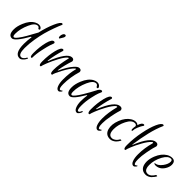

<svg xmlns="http://www.w3.org/2000/svg" viewBox="125 -1538 2573 2573"><g transform="rotate(45 1411.5 -251.0)"><path d="M67.2 0Q0 0 0 -103.2Q0 -163.2 30.4 -235.2Q72 -336 140 -372Q169.6 -388 193.6 -388Q217.6 -388 230.4 -379.6Q243.2 -371.2 247.2 -362.4L251.2 -353.6Q248.8 -340 236.8 -340Q224.8 -340 219.6 -353.2Q214.4 -366.4 195.2 -366.4Q143.2 -366.4 102.4 -274.4Q55.2 -170.4 55.2 -77.6Q55.2 -28.8 75.2 -28.8Q91.2 -28.8 122 -68.4Q152.8 -108 185.6 -164.8Q230.4 -243.2 264.8 -308Q293.6 -432.8 334.8 -526Q376 -619.2 403.2 -619.2Q416.8 -619.2 416.8 -605.6Q397.6 -564 371.6 -492Q345.6 -420 327.6 -354.8Q309.6 -289.6 294.8 -199.2Q280 -108.8 280 -28.8Q280 90.4 332 90.4Q352 90.4 369.2 73.2Q386.4 56 393.6 39.2Q397.6 30.4 408 34.4Q412 36 411.2 39.2Q406.4 49.6 399.2 63.2Q392 76.8 370.8 96.8Q349.6 116.8 328 116.8Q232.8 116.8 232.8 -62.4Q232.8 -125.6 244 -197.6H233.6Q120.8 0 67.2 0Z M410.4 -68Q410.4 -186.4 434.8 -279.2Q459.2 -372 496.8 -372Q515.2 -372 515.2 -352Q507.2 -331.2 495.2 -296.8Q483.2 -262.4 463.6 -172.4Q444 -82.4 444 -12Q444 -0.8 432 -0.8Q410.4 -0.8 410.4 -68ZM517.6 -447.2Q500.8 -447.2 500.8 -479.2Q500.8 -498.4 511.2 -519.6Q521.6 -540.8 540.8 -540.8Q556.8 -540.8 556.8 -522.4Q556.8 -504 527.2 -460.8Z M760 -97.6Q760 -196 796 -346.4Q798.4 -354.4 791.2 -353.6Q785.6 -352.8 780.8 -348.8Q745.6 -319.2 703.2 -239.2Q660.8 -159.2 635.2 -93.2Q609.6 -27.2 609.6 -16Q609.6 -6.4 597.6 -6.4Q573.6 -6.4 573.6 -69.6Q573.6 -189.6 597.6 -286Q621.6 -382.4 656 -382.4Q671.2 -382.4 671.2 -365.6Q634.4 -249.6 618.4 -127.2H625.6Q731.2 -391.2 820 -391.2Q858.4 -391.2 858.4 -353.6Q820.8 -241.6 804 -132.8H810.4Q836.8 -188.8 863.6 -234.8Q890.4 -280.8 926.4 -320.4Q962.4 -360 991.2 -360Q1029.6 -360 1029.6 -323.2Q988 -184.8 988 -53.6Q988 31.2 1013.6 31.2Q1022.4 31.2 1031.2 23.6Q1040 16 1043.2 16Q1054.4 16 1042.4 33.6Q1039.2 39.2 1028.4 48.8Q1017.6 58.4 1007.2 58.4Q976 58.4 958.8 14.8Q941.6 -28.8 941.6 -98.4Q941.6 -220.8 967.2 -313.6Q968.8 -319.2 963.2 -319.2Q958.4 -318.4 953.6 -314.4Q908 -275.2 852 -169.2Q796 -63.2 796 -44Q796 -34.4 783.2 -34.4Q760 -34.4 760 -97.6Z M1163.2 0Q1097.6 0 1097.6 -103.2Q1097.6 -164.8 1128 -238.4Q1170.4 -341.6 1239.2 -379.2Q1268.8 -395.2 1294.4 -395.2Q1320 -395.2 1334.8 -384Q1349.6 -372.8 1353.6 -361.6L1358.4 -351.2Q1356 -337.6 1344.8 -337.6Q1332 -337.6 1330 -343.6Q1328 -349.6 1325.6 -354Q1323.2 -358.4 1314.4 -366Q1305.6 -373.6 1294.4 -373.6Q1242.4 -373.6 1200 -280Q1152 -172 1152 -76.8Q1152 -28.8 1171.2 -28.8Q1186.4 -28.8 1214 -62.8Q1241.6 -96.8 1272 -148Q1324.8 -236 1357.6 -300.8Q1384.8 -358.4 1413.6 -358.4Q1428.8 -358.4 1428.8 -340Q1421.6 -324.8 1410.4 -296.8Q1399.2 -268.8 1380.8 -185.6Q1362.4 -102.4 1362.4 -20Q1362.4 62.4 1387.2 62.4Q1396.8 62.4 1404.8 54Q1412.8 45.6 1419.2 28.8Q1421.6 20 1430.4 20Q1433.6 20 1435.2 22.4Q1436.8 24.8 1435.2 30.4Q1433.6 36 1429.6 46Q1425.6 56 1412.4 72.8Q1399.2 89.6 1384.8 89.6Q1351.2 89.6 1333.2 45.6Q1315.2 1.6 1315.2 -58.4Q1315.2 -118.4 1324 -173.6H1316Q1214.4 0 1163.2 0Z M1540 -129.6Q1643.2 -384.8 1740.8 -384.8Q1781.6 -384.8 1781.6 -345.6Q1776 -327.2 1767.2 -297.2Q1758.4 -267.2 1743.6 -189.6Q1728.8 -112 1728.8 -53.6Q1728.8 31.2 1753.6 31.2Q1763.2 31.2 1772 23.6Q1780.8 16 1784 16Q1795.2 16 1784 33.6Q1780 39.2 1769.2 48.8Q1758.4 58.4 1747.2 58.4Q1716.8 58.4 1699.6 14.8Q1682.4 -28.8 1682.4 -98.4Q1682.4 -208.8 1716.8 -340.8Q1720 -351.2 1710.4 -351.2Q1704 -351.2 1696 -344.8Q1657.6 -311.2 1615.2 -233.6Q1572.8 -156 1548.8 -94.8Q1524.8 -33.6 1524.8 -23.6Q1524.8 -13.6 1513.6 -13.6Q1488 -13.6 1488 -76.8Q1488 -196 1512.4 -292.8Q1536.8 -389.6 1571.2 -389.6Q1585.6 -389.6 1585.6 -372Q1548.8 -252.8 1532.8 -129.6Z M2072.8 -68.8V-66.4Q2069.6 -57.6 2055.2 -38Q2040.8 -18.4 2027.6 -6.4Q2014.4 5.6 1993.6 15.6Q1972.8 25.6 1951.2 25.6Q1867.2 25.6 1844 -55.2Q1823.2 -130.4 1860.8 -226.4Q1898.4 -322.4 1965.6 -364Q2000.8 -385.6 2032.8 -385.6Q2064.8 -385.6 2079.2 -367.2Q2100.8 -436.8 2134.4 -436.8Q2147.2 -436.8 2147.2 -423.2Q2140.8 -413.6 2130.8 -398Q2120.8 -382.4 2104 -342.4Q2087.2 -302.4 2087.2 -272Q2087.2 -261.6 2078.4 -261.6Q2068 -261.6 2066.4 -280Q2066.4 -311.2 2072 -338.4Q2067.2 -363.2 2036.8 -363.2Q1979.2 -363.2 1935.6 -276Q1892 -188.8 1892 -105.6Q1892 -1.6 1957.6 -1.6Q1983.2 -1.6 2006 -17.6Q2028.8 -33.6 2038.4 -49.6L2048.8 -66.4Q2052 -73.6 2062.4 -73.6Q2072.8 -73.6 2072.8 -68.8Z M2192.8 -15.2Q2168.8 -15.2 2168.8 -79.2Q2168.8 -206.4 2194.4 -334.8Q2220 -463.2 2255.2 -540.4Q2290.4 -617.6 2320.8 -617.6Q2333.6 -617.6 2333.6 -604.8Q2291.2 -511.2 2262.8 -391.2Q2234.4 -271.2 2215.2 -135.2H2220.8Q2322.4 -384.8 2420 -384.8Q2460.8 -384.8 2460.8 -345.6Q2455.2 -327.2 2446.4 -297.2Q2437.6 -267.2 2423.2 -189.6Q2408.8 -112 2408.8 -53.6Q2408.8 31.2 2433.6 31.2Q2442.4 31.2 2451.2 23.6Q2460 16 2463.2 16Q2474.4 16 2462.4 33.6Q2459.2 39.2 2448.4 48.8Q2437.6 58.4 2427.2 58.4Q2396 58.4 2378.8 14.8Q2361.6 -28.8 2361.6 -98.4Q2361.6 -216 2396.8 -340.8Q2398.4 -352.8 2387.2 -351.2Q2381.6 -350.4 2376 -344.8Q2336 -308.8 2293.6 -232Q2251.2 -155.2 2227.6 -96Q2204 -36.8 2204 -26Q2204 -15.2 2192.8 -15.2Z M2721.6 -388Q2782.4 -388 2782.4 -316.8Q2782.4 -276 2755.2 -231.2Q2708.8 -156.8 2632 -156.8Q2620 -156.8 2612 -160.8Q2604 -164.8 2600 -172.8Q2656.8 -172.8 2704 -238.4Q2742.4 -291.2 2742.4 -335.2Q2742.4 -368 2716 -368Q2663.2 -368 2617.6 -285.6Q2568.8 -196 2568.8 -101.6Q2568.8 -21.6 2614.4 -5.6Q2623.2 -2.4 2636.8 -2.4Q2650.4 -2.4 2665.6 -9.2Q2680.8 -16 2691.2 -25.6Q2712 -44.8 2725.6 -68Q2728.8 -74.4 2737.6 -74.4Q2752 -74.4 2751.2 -69.6Q2748.8 -60.8 2733.2 -40Q2717.6 -19.2 2704.4 -6.8Q2691.2 5.6 2670 15.6Q2648.8 25.6 2627.2 25.6Q2542.4 25.6 2519.2 -54.4Q2512 -81.6 2512 -110.4Q2512 -164 2536.8 -227.2Q2576 -323.2 2644.8 -365.6Q2682.4 -388 2721.6 -388Z"/></g></svg>

Font: Euphoria Script
Style: Regular
Weight: 400
Designer: Sabrina Mariela Lopez
Foundry: Sabrina Mariela Lopez
Version: Version 1.002